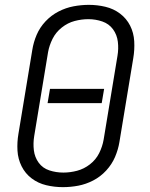

<svg xmlns="http://www.w3.org/2000/svg" viewBox="-20 -763 616 791"><path d="M239 8Q271 8 302.5 2Q334 -4 364 -19.5Q394 -35 417.5 -60.5Q441 -86 454 -116.5Q467 -147 472 -178L529 -523Q535 -558 533 -593Q531 -628 516 -657.5Q501 -687 474.5 -707Q448 -727 414.5 -735Q381 -743 346 -743Q315 -743 283 -737Q251 -731 221 -715.5Q191 -700 167.5 -675Q144 -650 131 -619.5Q118 -589 113 -557L56 -212Q50 -177 52 -142.5Q54 -108 69 -78Q84 -48 110.5 -28Q137 -8 170.5 0Q204 8 239 8ZM241 -52Q211 -52 183.5 -61Q156 -70 139.5 -92.5Q123 -115 119.5 -144Q116 -173 121 -203L178 -548Q183 -576 196.5 -603Q210 -630 234.5 -649.5Q259 -669 287.5 -676.5Q316 -684 344 -684Q374 -684 401.5 -674.5Q429 -665 445.5 -642.5Q462 -620 465.5 -591Q469 -562 464 -533L407 -188Q402 -159 388.5 -132Q375 -105 350.5 -86Q326 -67 297.5 -59.5Q269 -52 241 -52ZM176 -338H399L409 -397H186Z"/></svg>

Font: Iosevka Sparkle Light
Style: Italic
Weight: 300
Italic angle: -9°
Designer: Belleve Invis
Foundry: Belleve Invis
Version: Version 4.5.0; ttfautohint (v1.8.3)